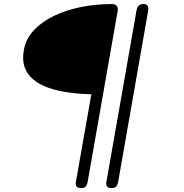

<svg xmlns="http://www.w3.org/2000/svg" viewBox="-20 -952 931 972"><path d="M390.5 0Q373.5 0 367.5 -8Q361.5 -16 364 -30L442.5 -475Q382.5 -476 327.2 -483.8Q272 -491.5 226.5 -507.2Q181 -523 149.5 -548.8Q118 -574.5 104.8 -612Q91.5 -649.5 101 -700.5Q111.5 -756.5 152 -799.5Q192.5 -842.5 254 -872Q315.5 -901.5 390.2 -916.5Q465 -931.5 545 -931.5Q565.5 -931.5 571.8 -921Q578 -910.5 576 -898L423.5 -30Q421.5 -19.5 415.8 -9.8Q410 0 390.5 0ZM544.5 0Q527.5 0 521.8 -8Q516 -16 518.5 -30L671 -898.5Q674 -914.5 681.8 -923Q689.5 -931.5 707.5 -931.5Q722 -931.5 727.5 -922.2Q733 -913 729.5 -894.5L578 -30Q576 -19.5 570.2 -9.8Q564.5 0 544.5 0Z"/></svg>

Font: Edu AU VIC WA NT Hand
Style: Regular
Weight: 400
Designer: Tina and Corey Anderson, Eben Sorkin, Mirko Velimirovic
Foundry: Google for Education
Version: Version 1.001